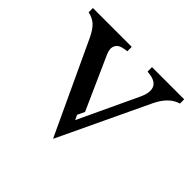

<svg xmlns="http://www.w3.org/2000/svg" viewBox="-124 -619 797 797"><g transform="rotate(45 274.0 -220.5)"><path d="M284 -89 406 -349Q425 -389 415.5 -413Q406 -437 369 -442L354 -444V-470H543V-445Q518 -438 498 -418.5Q478 -399 463 -368L275 29H273L84 -376Q69 -407 52 -423Q35 -439 7 -445V-470H235V-444L220 -442Q192 -438 182.5 -420.5Q173 -403 184 -377L289 -142L274 -110Z"/></g></svg>

Font: Redaction
Style: Regular
Weight: 400
Designer: Jeremy Mickel / Forest Young
Foundry: MCKL
Version: Version 2.001; Redaction